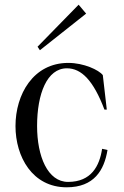

<svg xmlns="http://www.w3.org/2000/svg" viewBox="-20 -783 528 818"><path d="M264 15C381 15 424 -58 438 -144L415 -149C404 -76 369 -8 270 -8C183 -8 138 -117 138 -246C138 -383 180 -492 265 -492C327 -492 378 -440 425 -316H435L418 -463C401 -485 337 -515 271 -515C121 -515 46 -380 46 -246C46 -115 118 15 264 15ZM347 -725 315 -763 140 -584 150 -569Z"/></svg>

Font: Sprat Condesed
Style: Regular
Weight: 400
Width: 3
Designer: Ethan Nakache
Foundry: Collletttivo
Version: Version 2.000;Glyphs 3.2 (3217)